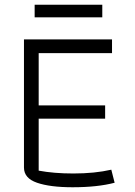

<svg xmlns="http://www.w3.org/2000/svg" viewBox="-20 -780 568 809"><path d="M126 -760H411V-707H126ZM81 -74V-614H452V-556H143V-336H423V-280H143V-61Q207 -49 289 -49Q379 -49 449 -65L463 -10Q391 9 286 9Q191 9 136 -10Q81 -29 81 -74Z"/></svg>

Font: Athiti
Style: Regular
Weight: 400
Designer: CadsonDemak Team
Foundry: CadsonDemak
Version: Version 1.032